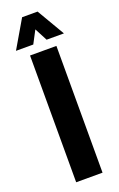

<svg xmlns="http://www.w3.org/2000/svg" viewBox="-158 -813 529 854"><g transform="rotate(-20 106.5 -386.0)"><path d="M45.1 0V-600H169.9V0ZM-6.6 -640.9 70.2 -772.1H143.5L220.4 -640.9H138.4L107 -701.1L75.3 -640.9Z"/></g></svg>

Font: Big Shoulders Display SC Thin
Style: Regular
Weight: 100
Designer: Patric King
Foundry: XO Type Co
Version: Version 2.002